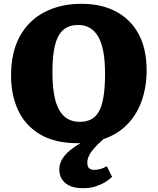

<svg xmlns="http://www.w3.org/2000/svg" viewBox="-20 -737 827 1007"><path d="M417 250Q367 250 339.5 234.5Q312 219 301.5 197Q291 175 291 154Q291 123 306 98Q321 73 346.5 52Q372 31 403 13Q399 14 395 14Q391 14 387 14Q268 14 190.5 -32Q113 -78 75.5 -158Q38 -238 38 -340Q38 -463 84 -546.5Q130 -630 213.5 -673.5Q297 -717 408 -717Q511 -717 587.5 -677Q664 -637 706.5 -559.5Q749 -482 749 -368Q749 -283 724 -210.5Q699 -138 648.5 -85.5Q598 -33 522 -7Q489 22 471 43.5Q453 65 445.5 82.5Q438 100 438 116Q438 137 447.5 145.5Q457 154 474 154Q487 154 504 150Q521 146 540 135L568 190Q551 207 528.5 220Q506 233 478.5 241.5Q451 250 417 250ZM399 -98Q431 -98 456 -110Q481 -122 497.5 -150Q514 -178 522.5 -227.5Q531 -277 531 -350Q531 -417 522 -465.5Q513 -514 495 -545Q477 -576 450.5 -591Q424 -606 390 -606Q357 -606 331.5 -593.5Q306 -581 289 -552.5Q272 -524 263.5 -476Q255 -428 255 -359Q255 -292 263.5 -242.5Q272 -193 290 -161Q308 -129 335 -113.5Q362 -98 399 -98Z"/></svg>

Font: Literata 18pt ExtraBold
Style: Regular
Weight: 800
Designer: Latin by Veronika Burian and Jose Scaglione. Greek by Irene Vlachou. Cyrillic by Vera Evstafieva.
Foundry: TypeTogether
Version: Version 3.103;gftools[0.9.29]